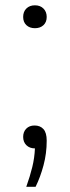

<svg xmlns="http://www.w3.org/2000/svg" viewBox="-20 -568 270 742"><path d="M81.5 154Q96 113.5 104.8 77.5Q113.5 41.5 115 5.5Q94.5 5.5 82 -6.8Q69.5 -19 69.5 -39Q69.5 -58.5 81.5 -70.8Q93.5 -83 113.5 -83Q135.5 -83 148 -69Q160.5 -55 160.5 -24.5Q160.5 25 148.2 70.8Q136 116.5 117.5 154ZM115 -459Q94.5 -459 82 -470.8Q69.5 -482.5 69.5 -502.5Q69.5 -523 82 -535.2Q94.5 -547.5 115 -547.5Q135.5 -547.5 148 -535Q160.5 -522.5 160.5 -502.5Q160.5 -482.5 148 -470.8Q135.5 -459 115 -459Z"/></svg>

Font: Encode Sans Semi Expanded Light
Style: Regular
Weight: 300
Width: 6
Designer: Multiple Designers
Foundry: Impallari Type
Version: Version 3.000; ttfautohint (v1.8.3) -l 8 -r 50 -G 200 -x 14 